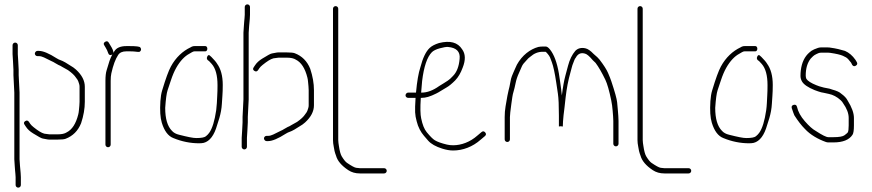

<svg xmlns="http://www.w3.org/2000/svg" viewBox="-20 -673 3993 879"><path d="M206.2 -58H244.5C262.2 -58 276.2 -61 285.2 -67C310 -79.4 327.7 -106.7 338.2 -149C339.6 -154.3 340.6 -160.5 341.2 -167.5L343.2 -188.5C343.9 -195.5 344.2 -201.7 344.2 -207V-276C344.2 -280.7 343.6 -285 342.2 -289L338.2 -301C336.9 -305 333.6 -310.3 328.2 -317C321.3 -327.9 309 -339.6 291.2 -352L266.2 -366C258.9 -370.7 252.8 -373.8 247.9 -375.5C244.1 -377.2 239.1 -380 232.9 -384C226.6 -388 221.1 -391 216.2 -392.9C211.4 -394.8 205.6 -397.7 198.8 -401.5C195.8 -403.2 190 -406 181.5 -410C173 -414 165.3 -416 158.3 -416H151.5C148.2 -416 145.3 -417.2 143 -419.5C140.7 -421.8 139.5 -424.5 139.5 -427.5C139.5 -430.5 140.7 -433.3 143 -436C145.3 -438.7 148.2 -440 151.5 -440H158.3C177.1 -440 204.2 -428.7 239.6 -406C245.9 -402 251.9 -399.2 257.3 -397.5C262.6 -395.8 269.9 -392.3 279.3 -387L303.3 -372C311.9 -367.3 320.1 -361.5 327.8 -354.5C354.8 -329.8 368.3 -303.7 368.3 -276V-207C368.3 -175.7 362.6 -143 351.3 -109C337.2 -73.9 313.4 -50.1 279.9 -37.5C273.7 -35.2 261.5 -34 244.5 -34H205.5C201.5 -34 197.4 -34.5 193.1 -35.5C188.9 -36.5 183.1 -37.6 175.9 -38.7C168.7 -39.9 155.5 -47.8 131.5 -62.4C116.8 -71.4 105.8 -81.6 98.5 -93L92.5 -102C87.8 -108.7 88.8 -114.2 95.5 -118.5C102.2 -122.8 107.8 -121.7 112.5 -115L118.5 -106C121.8 -101.3 126.8 -96.3 133.5 -91C153.9 -74.6 169.3 -64.6 183 -61ZM63.5 -393 65.5 -354V-329L69.5 -249.5V56L71.5 86C74.2 112.7 75.5 130 75.5 138V174C75.5 177.3 74.3 180.2 72 182.5C69.7 184.8 66.8 186 63.5 186C60.2 186 57.3 184.8 55 182.5C52.7 180.2 51.5 177.3 51.5 174V138C51.5 132.7 51.2 127.7 50.5 123C49.8 118.3 49.3 113 49 107C48.7 101 48.2 94.3 47.5 87L45.5 56V-249L41.5 -329V-354L39.5 -393L37.5 -425V-466C37.5 -469.3 38.7 -472.2 41 -474.5C43.3 -476.8 46.2 -478 49.5 -478C52.8 -478 55.7 -476.8 58 -474.5C60.3 -472.2 61.5 -469.3 61.5 -466V-425Z M490.7 -422C492.7 -422.7 494 -423.7 494.7 -425C489 -413.7 484.5 -403.3 481.2 -394L468.2 -351.5C464.5 -339.8 462.7 -323.7 462.7 -303V-11C462.7 -7.7 463.9 -4.8 466.2 -2.5C468.5 -0.2 471.4 1 474.7 1C478 1 480.9 -0.2 483.2 -2.5C485.5 -4.8 486.7 -7.7 486.7 -11V-303C486.7 -316.7 487.7 -328 489.7 -337C498 -374.5 508.4 -402.5 520.7 -421C527.8 -432.3 540.4 -438 558.7 -438H573.7C586.6 -438 598.2 -437.2 608.4 -435.7C614.3 -434.8 618.4 -435.2 620.7 -437C623.4 -439 625 -441.7 625.7 -445C626.4 -448.3 625.2 -452 622.2 -456C619.2 -460 603 -462 573.7 -462H558.7C531.7 -462 513.3 -454.2 503.7 -438.5C501 -434.2 499.4 -431.7 498.7 -431C500.7 -436.9 495.7 -449.2 483.7 -468L477.7 -478C473.7 -484.7 468.2 -485.8 461.2 -481.5C454.2 -477.2 453 -471.7 457.7 -465L463.7 -455C468.1 -448.3 472.1 -439.7 475.7 -429C478.4 -421.7 483.4 -419.3 490.7 -422Z M929.2 -450C929.2 -453.3 928.4 -456.2 926.6 -458.5C924.9 -460.8 922.8 -462 920.3 -462H870.8C864.2 -462 858 -460 852 -456C817 -439.5 785 -410.4 762.4 -368.7C751.7 -349.1 738.4 -312.5 722.3 -258.8C718.2 -245.4 715.6 -229.1 714.3 -210C711.5 -167.5 713.6 -134.5 720.8 -111C732.3 -73.4 749.8 -50 773.3 -41C811.7 -25 851.7 -17 892.1 -17C899.4 -17 906.2 -17.7 912.8 -19C940.5 -26.4 961 -53.7 974.2 -101C977.8 -111.7 981.2 -122.2 984.2 -132.5C987.2 -142.8 989.8 -153.5 991.8 -164.5C993.8 -175.5 995.1 -186.8 995.8 -198.5C996.4 -210.2 997.2 -222.3 998.2 -235C999.2 -247.7 999.8 -264 999.8 -284C999.8 -325.6 990.9 -358 973.8 -381.4C969.4 -389 960.8 -399.2 948 -412L941.3 -418C936.8 -422.7 932.8 -421.7 929.3 -415C925.8 -408.3 926.3 -402.7 930.8 -398L937.5 -393C941.5 -389 945.5 -384.7 949.5 -380C967 -360 975.8 -327.7 975.8 -283C975.8 -264.3 975.4 -248.8 974.6 -236.5C973.9 -224.2 973.2 -212.3 972.8 -201C972.2 -189.7 971.2 -178.8 969.8 -168.5C962.6 -119.5 952.1 -85.2 938.2 -65.5C934.2 -59.8 929 -54.3 922.4 -49C915.9 -43.7 901.3 -41 878.7 -41C863.4 -41 839.9 -46 799.9 -56.1C785.7 -59.5 774.8 -65.4 767.3 -74C746.6 -94.7 736.3 -129.7 736.3 -179C739 -219 742.6 -246 747.3 -260L762.5 -305.5C769.9 -327.9 778 -346.9 786.8 -362.5C804.8 -394.5 825.9 -415.8 846 -426.5C850 -428.8 854.3 -431.3 858.8 -434C863.3 -436.7 867.3 -438 870.8 -438H920.3C922.8 -438 924.9 -439.2 926.6 -441.5C928.4 -443.8 929.2 -446.7 929.2 -450Z M1255.2 -409H1293.5C1311.2 -409 1325.2 -406 1334.2 -400C1359 -387.6 1376.7 -360.3 1387.2 -318C1388.6 -312.7 1389.6 -306.5 1390.2 -299.5L1392.2 -278.5C1392.9 -271.5 1393.2 -265.3 1393.2 -260V-191C1393.2 -186.3 1392.6 -182 1391.2 -178L1387.2 -166C1385.9 -162 1382.6 -156.7 1377.2 -150C1370.3 -139.1 1358 -127.4 1340.2 -115L1315.2 -101C1307.9 -96.3 1301.8 -93.2 1296.9 -91.5C1293.1 -89.8 1288.1 -87 1281.9 -83C1275.6 -79 1270.1 -76 1265.2 -74.1C1260.4 -72.2 1254.6 -69.3 1247.8 -65.5C1244.8 -63.8 1239 -61 1230.5 -57C1222 -53 1214.3 -51 1207.3 -51H1200.5C1197.2 -51 1194.3 -49.8 1192 -47.5C1189.7 -45.2 1188.5 -42.5 1188.5 -39.5C1188.5 -36.5 1189.7 -33.7 1192 -31C1194.3 -28.3 1197.2 -27 1200.5 -27H1207.3C1226.1 -27 1253.2 -38.3 1288.6 -61C1294.9 -65 1300.9 -67.8 1306.3 -69.5C1311.6 -71.2 1318.9 -74.7 1328.3 -80L1352.3 -95C1360.9 -99.7 1369.1 -105.5 1376.8 -112.5C1403.8 -137.2 1417.3 -163.3 1417.3 -191V-260C1417.3 -291.3 1411.6 -324 1400.3 -358C1386.2 -393.1 1362.4 -416.9 1328.9 -429.5C1322.7 -431.8 1310.5 -433 1293.5 -433H1254.5C1250.5 -433 1246.4 -432.5 1242.1 -431.5C1237.9 -430.5 1232.1 -429.4 1224.9 -428.3C1217.7 -427.1 1204.5 -419.2 1180.5 -404.6C1165.8 -395.6 1154.8 -385.4 1147.5 -374L1141.5 -365C1136.8 -358.3 1137.8 -352.8 1144.5 -348.5C1151.2 -344.2 1156.8 -345.3 1161.5 -352L1167.5 -361C1170.8 -365.7 1175.8 -370.7 1182.5 -376C1202.9 -392.4 1218.3 -402.4 1232 -406ZM1112.5 -74 1114.5 -113V-138L1118.5 -217.5V-523L1120.5 -553C1123.2 -579.7 1124.5 -597 1124.5 -605V-641C1124.5 -644.3 1123.3 -647.2 1121 -649.5C1118.7 -651.8 1115.8 -653 1112.5 -653C1109.2 -653 1106.3 -651.8 1104 -649.5C1101.7 -647.2 1100.5 -644.3 1100.5 -641V-605C1100.5 -599.7 1100.2 -594.7 1099.5 -590C1098.8 -585.3 1098.3 -580 1098 -574C1097.7 -568 1097.2 -561.3 1096.5 -554L1094.5 -523V-218L1090.5 -138V-113L1088.5 -74L1086.5 -42V-1C1086.5 2.3 1087.7 5.2 1090 7.5C1092.3 9.8 1095.2 11 1098.5 11C1101.8 11 1104.7 9.8 1107 7.5C1109.3 5.2 1110.5 2.3 1110.5 -1V-42Z M1516.5 -645C1513.2 -645 1510.3 -643.8 1508 -641.5C1505.7 -639.2 1504.5 -636.3 1504.5 -633V-32C1504.5 -22.2 1505.7 -11.9 1508 -1C1509 3.7 1510.2 10 1511.5 18C1513.5 26 1515.8 33.3 1518.5 40C1524.9 63.4 1543.5 85.4 1574.5 106C1589.5 116 1607.2 121 1627.5 121H1738.5C1741.8 121 1744.7 119.8 1747 117.5C1749.3 115.2 1750.5 112.3 1750.5 109C1750.5 105.7 1749.3 102.8 1747 100.5C1744.7 98.2 1741.8 97 1738.5 97H1627.5C1623.5 97 1617.8 96.4 1610.4 95.2C1602.9 94 1589.1 86.5 1568.8 72.7C1561.7 67.9 1553.6 57.8 1544.4 42.6C1539.1 33.6 1534.8 17.8 1531.5 -5C1530.8 -9.7 1530.2 -14.2 1529.5 -18.5C1528.8 -22.8 1528.5 -27.3 1528.5 -32V-633C1528.5 -636.3 1527.3 -639.2 1525 -641.5C1522.7 -643.8 1519.8 -645 1516.5 -645Z M1908 -249C1909.5 -269 1911 -286.7 1912.5 -302C1920.5 -368 1935.4 -412 1957.1 -434C1964.4 -441.3 1976.6 -447.3 1993.9 -452C2011.1 -456.7 2023.5 -458.7 2031 -458C2069.2 -454.8 2087.7 -436.8 2084.2 -404C2081.3 -368.4 2070.9 -341.9 2053.1 -324.5C2049.4 -320.8 2045.3 -316.8 2041 -312.4C2036.7 -308 2026.3 -300.9 2010 -291C2004.5 -287.7 1998 -283.7 1990.5 -279C1962.6 -259 1935.9 -249 1910.2 -249ZM1906.5 -225H1910.2C1919.6 -225 1929.5 -226.5 1939.9 -229.5C1945.6 -231.2 1951.6 -233.3 1957.9 -236C1964.1 -238.7 1970.6 -241.7 1977.4 -245C1984.1 -248.3 1991.1 -252.3 1998.4 -257C2005.6 -261.7 2014.6 -267 2025.2 -273.1C2035.8 -279.1 2048.8 -289.8 2064 -305C2077.9 -319.4 2089.2 -338.7 2098.1 -363C2112.1 -398.1 2111.3 -426.3 2095.6 -447.5C2075.4 -479.1 2041 -488.6 1989.8 -476C1970.8 -470 1956.5 -462.5 1947 -453.5C1929.6 -437.1 1915.6 -407.6 1904.5 -365C1895.8 -339 1889.2 -300.3 1884.5 -249H1848.5C1845.2 -249 1842.3 -247.7 1840 -245C1837.7 -242.3 1836.5 -239.5 1836.5 -236.5C1836.5 -233.5 1837.7 -230.8 1840 -228.5C1842.3 -226.2 1845.2 -225 1848.5 -225H1882.5C1880.5 -194.3 1879.8 -172.3 1880.5 -159C1881.2 -145.7 1883.5 -132 1887.5 -118C1894.1 -90.2 1906.7 -68.1 1920.8 -51.5C1927.2 -43.8 1933.8 -36.3 1940.2 -29C1953.3 -14.1 1974.9 -1.9 2004.9 7.5C2023 13.2 2039.6 16 2054.6 16C2098.5 16 2144 -0.7 2181.1 -34L2200.1 -50C2206.1 -55.3 2206.4 -61 2201.1 -67C2195.7 -73 2190.1 -73.3 2184.1 -68L2165.1 -52C2132.1 -22.7 2091.9 -8 2054.6 -8C2044.4 -8 2035 -9 2026.5 -11C2001.5 -16.9 1982.9 -23.5 1970.7 -30.9C1961.9 -36.2 1949.5 -48.5 1933.5 -68C1922.4 -81.5 1914 -102.5 1908.2 -131.1C1904.3 -147.9 1903.5 -179.2 1906.5 -225Z M2555.2 -94H2556.8V-99C2556.8 -108.3 2557.9 -124 2560.1 -146C2560.9 -153.3 2561.6 -159.5 2562.4 -164.5C2563.1 -169.5 2563.9 -175.7 2564.6 -183C2565.4 -190.3 2567 -205 2569.5 -227C2574.2 -268.4 2581.5 -306 2591.2 -340C2593.8 -348.7 2595.9 -356.7 2597.6 -364C2599.4 -371.3 2601.4 -377.5 2603.6 -382.5C2605.9 -387.5 2607.7 -392.3 2609.2 -397C2610.7 -401.7 2613 -405.7 2616 -409C2625.3 -426.4 2638.8 -432.7 2656.5 -428C2665.5 -426.7 2677.9 -416.3 2694.2 -397C2698.6 -393 2702.7 -389 2706.7 -385C2720.6 -366.5 2735.5 -340.7 2751.5 -307.5C2760 -289.8 2769 -258.6 2778.2 -214C2779.9 -206 2781.2 -198.2 2782.2 -190.5C2783.2 -182.8 2784.1 -174.7 2784.8 -166C2785.4 -157.3 2786.1 -149 2786.8 -141C2787.4 -133 2787.8 -125.7 2787.8 -119V-15C2787.8 -11.7 2788.9 -8.8 2791.3 -6.5C2793.6 -4.2 2796.4 -3 2799.8 -3C2803.1 -3 2805.9 -4.2 2808.2 -6.5C2810.6 -8.8 2811.7 -11.7 2811.7 -15V-119C2811.7 -126.3 2811.4 -134.2 2810.7 -142.5C2810.1 -150.8 2809.4 -159.3 2808.7 -168C2808.1 -176.7 2806.9 -188.9 2805.3 -204.8C2803.7 -220.7 2794.8 -252.8 2778.7 -301C2775.4 -311 2770.4 -323.7 2763.7 -339.1C2757.1 -354.5 2744.1 -374.9 2724.7 -400.2C2720.1 -406.3 2711.1 -414.9 2697.7 -426C2683.4 -440.9 2671.2 -449.6 2659.5 -452C2640.5 -455.9 2625.2 -451.9 2613.7 -440C2599 -422.8 2588 -400.3 2580.7 -372.5C2578.7 -364.8 2574.6 -349.5 2568.4 -326.6C2562.2 -303.6 2556.8 -273.4 2552.2 -236C2551.2 -247.3 2550.1 -257.2 2548.9 -265.5C2547.6 -273.8 2546.1 -284.8 2544.4 -298.5C2542.6 -312.2 2540.7 -324.8 2538.7 -336.5C2530.1 -386.7 2516.5 -423.4 2497.9 -446.5C2490.6 -455.5 2484.2 -460 2478.7 -460H2464.5C2457.5 -460 2450.7 -459.3 2444.2 -458C2407.1 -447.6 2370.7 -420.6 2346.5 -377C2343.8 -371 2341.2 -365.2 2338.5 -359.5C2335.8 -353.8 2333.3 -348.2 2331 -342.5C2328.7 -336.8 2326.2 -330.8 2323.5 -324.5C2320.8 -318.2 2318.3 -308.2 2316 -294.5C2313.7 -280.8 2311.1 -269.3 2308.4 -259.8C2305.7 -250.3 2301.1 -225.7 2294.5 -185.8C2291.8 -169.7 2290.5 -153.4 2290.5 -137V-35C2290.5 -31.7 2291.7 -28.8 2294 -26.5C2296.3 -24.2 2299.2 -23 2302.5 -23C2305.8 -23 2308.7 -24.2 2311 -26.5C2313.3 -28.8 2314.5 -31.7 2314.5 -35V-137C2314.5 -145.8 2316.7 -165.8 2321 -197C2322.7 -209 2324.2 -219.5 2325.5 -228.5C2326.8 -237.5 2328.8 -246.3 2331.5 -255C2334.2 -263.7 2337.1 -275.9 2340.3 -291.6C2343.4 -307.4 2348.7 -323.3 2356.1 -339.3C2360.4 -348.8 2364.8 -358.7 2369.2 -369.2C2372.3 -376.7 2379.4 -385.9 2390.5 -397C2395.8 -403.7 2401.7 -409.2 2408 -413.5C2425.1 -428.5 2443.7 -436 2464.5 -436H2478C2480 -434.7 2483.2 -431.3 2487.7 -426C2492.2 -420.7 2495.7 -415.3 2498.2 -410L2506.5 -388C2513.3 -369.8 2520.1 -338.4 2526.7 -294C2528.7 -280.7 2531.2 -263.8 2534.2 -243.5C2537.2 -223.2 2538.7 -190 2538.7 -144V-94L2547 -95Z M2910.5 -645C2907.2 -645 2904.3 -643.8 2902 -641.5C2899.7 -639.2 2898.5 -636.3 2898.5 -633V-32C2898.5 -22.2 2899.7 -11.9 2902 -1C2903 3.7 2904.2 10 2905.5 18C2907.5 26 2909.8 33.3 2912.5 40C2918.9 63.4 2937.5 85.4 2968.5 106C2983.5 116 3001.2 121 3021.5 121H3132.5C3135.8 121 3138.7 119.8 3141 117.5C3143.3 115.2 3144.5 112.3 3144.5 109C3144.5 105.7 3143.3 102.8 3141 100.5C3138.7 98.2 3135.8 97 3132.5 97H3021.5C3017.5 97 3011.8 96.4 3004.4 95.2C2996.9 94 2983.1 86.5 2962.8 72.7C2955.7 67.9 2947.6 57.8 2938.4 42.6C2933.1 33.6 2928.8 17.8 2925.5 -5C2924.8 -9.7 2924.2 -14.2 2923.5 -18.5C2922.8 -22.8 2922.5 -27.3 2922.5 -32V-633C2922.5 -636.3 2921.3 -639.2 2919 -641.5C2916.7 -643.8 2913.8 -645 2910.5 -645Z M3447.2 -450C3447.2 -453.3 3446.4 -456.2 3444.6 -458.5C3442.9 -460.8 3440.8 -462 3438.3 -462H3388.8C3382.2 -462 3376 -460 3370 -456C3335 -439.5 3303 -410.4 3280.4 -368.7C3269.7 -349.1 3256.4 -312.5 3240.3 -258.8C3236.2 -245.4 3233.6 -229.1 3232.3 -210C3229.5 -167.5 3231.6 -134.5 3238.8 -111C3250.3 -73.4 3267.8 -50 3291.3 -41C3329.7 -25 3369.7 -17 3410.1 -17C3417.4 -17 3424.2 -17.7 3430.8 -19C3458.5 -26.4 3479 -53.7 3492.2 -101C3495.8 -111.7 3499.2 -122.2 3502.2 -132.5C3505.2 -142.8 3507.8 -153.5 3509.8 -164.5C3511.8 -175.5 3513.1 -186.8 3513.8 -198.5C3514.4 -210.2 3515.2 -222.3 3516.2 -235C3517.2 -247.7 3517.8 -264 3517.8 -284C3517.8 -325.6 3508.9 -358 3491.8 -381.4C3487.4 -389 3478.8 -399.2 3466 -412L3459.3 -418C3454.8 -422.7 3450.8 -421.7 3447.3 -415C3443.8 -408.3 3444.3 -402.7 3448.8 -398L3455.5 -393C3459.5 -389 3463.5 -384.7 3467.5 -380C3485 -360 3493.8 -327.7 3493.8 -283C3493.8 -264.3 3493.4 -248.8 3492.6 -236.5C3491.9 -224.2 3491.2 -212.3 3490.8 -201C3490.2 -189.7 3489.2 -178.8 3487.8 -168.5C3480.6 -119.5 3470.1 -85.2 3456.2 -65.5C3452.2 -59.8 3447 -54.3 3440.4 -49C3433.9 -43.7 3419.3 -41 3396.7 -41C3381.4 -41 3357.9 -46 3317.9 -56.1C3303.7 -59.5 3292.8 -65.4 3285.3 -74C3264.6 -94.7 3254.3 -129.7 3254.3 -179C3257 -219 3260.6 -246 3265.3 -260L3280.5 -305.5C3287.9 -327.9 3296 -346.9 3304.8 -362.5C3322.8 -394.5 3343.9 -415.8 3364 -426.5C3368 -428.8 3372.3 -431.3 3376.8 -434C3381.3 -436.7 3385.3 -438 3388.8 -438H3438.3C3440.8 -438 3442.9 -439.2 3444.6 -441.5C3446.4 -443.8 3447.2 -446.7 3447.2 -450Z M3898.4 -372.5C3905.1 -376.8 3906.4 -382.3 3902.4 -389L3896.4 -399C3882.8 -418.5 3866.8 -432.1 3848.4 -440C3823.5 -447.1 3807.3 -451.1 3799.9 -452C3794.3 -452.7 3788.8 -453.5 3783.8 -454.5C3779.8 -455.5 3773.9 -456 3766.1 -456H3738.8C3730.6 -456 3720.7 -453 3707.2 -447C3698.2 -443 3691 -438.3 3685.7 -433C3663.8 -414.3 3650.6 -386.9 3646.2 -351C3645.2 -343 3644.7 -334.5 3644.7 -325.5C3644.7 -316.5 3647 -308 3651.7 -300C3659.7 -286.1 3678.9 -273 3709.2 -260.5C3714.8 -258.2 3720.7 -256.2 3726 -254.5C3730.5 -252.8 3734.9 -251.5 3739.1 -250.5C3743.4 -249.5 3747.6 -248.7 3751.9 -248C3756.1 -247.3 3760 -246.5 3763.5 -245.5C3767 -244.5 3770.8 -243.7 3774.8 -243C3792.9 -239.4 3812.1 -229.8 3828.9 -214C3833.9 -209.3 3837.4 -205 3839.4 -201C3856.8 -176.7 3865.4 -154.1 3865.4 -133V-99C3865.4 -83 3864.1 -72.3 3861.4 -67C3859.4 -64.3 3854.5 -60 3846.5 -54C3838.6 -48 3821.6 -45 3795.4 -45H3772.5C3762.4 -45 3743.8 -54.6 3714.2 -73.9C3700.5 -81.2 3684 -95.9 3664.7 -118C3645.6 -139.8 3633.6 -161.8 3628.7 -184C3626.7 -192 3621.7 -195 3613.7 -193C3605.7 -191 3602.7 -186 3604.7 -178C3610.3 -161.2 3614.3 -150.2 3616.7 -145C3633 -119.3 3649 -98.7 3664.7 -83C3689.8 -55.6 3725.5 -35.6 3760.9 -23C3764.6 -21.7 3768.5 -21 3772.5 -21H3795.4C3838.6 -21 3867.8 -32.7 3882.9 -56C3887.3 -62.7 3889.4 -77 3889.4 -99V-133C3889.4 -155.4 3879.8 -182.1 3860.4 -213C3855.1 -223.7 3845.4 -234 3831.4 -244C3824.2 -251.2 3810.4 -257.5 3789.9 -263C3784.9 -264.3 3781.3 -265.7 3777.8 -267C3758.8 -270.2 3743 -273.8 3730.5 -278C3726.5 -279.3 3722.2 -281 3717.2 -283C3693.4 -292.5 3678.2 -302.2 3671.7 -312C3669.7 -316.7 3668.7 -321.7 3668.7 -327C3668.7 -359.8 3676.3 -385.8 3691.7 -405L3702.2 -415.5C3705.8 -419.2 3711.7 -422.8 3719.7 -426.5C3726.8 -430.2 3732.8 -432 3738.8 -432H3770.3C3774.3 -432 3778 -431.7 3781.5 -431C3808.4 -427 3827.9 -422.5 3838.9 -417.5C3842.6 -415.8 3847.3 -413.5 3853 -410.4C3858.8 -407.3 3866.6 -399.2 3876.4 -386L3881.4 -376C3886.1 -369.3 3891.8 -368.2 3898.4 -372.5Z"/></svg>

Font: Proton
Style: SeBdCnd
Weight: 500
Version: Version 1.017